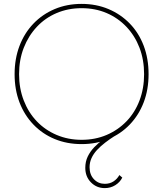

<svg xmlns="http://www.w3.org/2000/svg" viewBox="-20 -730 838 986"><path d="M418 132Q418 100 430.5 74Q443 48 464 26Q485 4 511.5 -15Q538 -34 566 -51L571 -33Q544 -16 520 2.5Q496 21 478 40.5Q460 60 450 82Q440 104 440 129Q440 167 462.5 190.5Q485 214 518 214Q544 214 563 201.5Q582 189 593 169L608 182Q596 206 572 221Q548 236 518 236Q476 236 447 206.5Q418 177 418 132ZM55 -349Q55 -428 80 -494Q105 -560 151.5 -608.5Q198 -657 261 -683.5Q324 -710 399 -710Q474 -710 537 -683.5Q600 -657 646.5 -609Q693 -561 718 -495Q743 -429 743 -349Q743 -270 718 -204.5Q693 -139 646.5 -90.5Q600 -42 537 -16Q474 10 399 10Q324 10 261 -16Q198 -42 151.5 -90.5Q105 -139 80 -204.5Q55 -270 55 -349ZM720 -349Q720 -423 696.5 -484.5Q673 -546 629.5 -592Q586 -638 527.5 -663Q469 -688 399 -688Q330 -688 271 -663Q212 -638 169 -592Q126 -546 102 -484.5Q78 -423 78 -349Q78 -276 102 -214Q126 -152 169 -107Q212 -62 271 -37Q330 -12 399 -12Q469 -12 527.5 -37Q586 -62 629.5 -107Q673 -152 696.5 -214Q720 -276 720 -349Z"/></svg>

Font: Mach Thin
Style: Regular
Weight: 250
Version: Version 1.002